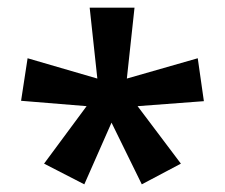

<svg xmlns="http://www.w3.org/2000/svg" viewBox="-20 -780 587 501"><path d="M331 -760 311 -575 496 -628 512 -516 339 -503 452 -353 350 -299 271 -460 200 -299 95 -353 206 -503 35 -517 52 -628 234 -575 214 -760Z"/></svg>

Font: Noto Sans Tangsa SemiBold
Style: Regular
Weight: 600
Version: Version 1.504